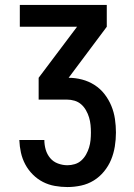

<svg xmlns="http://www.w3.org/2000/svg" viewBox="-20 -755 540 775"><path d="M252 0Q227 0 201.5 -4.5Q176 -9 153.5 -20.5Q131 -32 112.5 -50.5Q94 -69 82 -91.5Q70 -114 64.5 -139Q59 -164 58 -190H159Q159 -170 164.5 -151Q170 -132 182.5 -117Q195 -102 214 -95Q233 -88 252 -88Q267 -88 282 -92.5Q297 -97 308.5 -107.5Q320 -118 327.5 -131.5Q335 -145 339.5 -159.5Q344 -174 345.5 -189.5Q347 -205 347 -220Q347 -235 345.5 -250.5Q344 -266 339.5 -281Q335 -296 327 -310Q319 -324 307.5 -334Q296 -344 281 -348.5Q266 -353 250 -353H136V-441L291 -647H60V-735H411V-647L257 -441Q284 -441 311 -434Q338 -427 361.5 -412Q385 -397 402 -375Q419 -353 429.5 -327.5Q440 -302 444 -274.5Q448 -247 448 -220Q448 -192 443.5 -164Q439 -136 428.5 -110.5Q418 -85 400 -63Q382 -41 358.5 -26.5Q335 -12 307.5 -6Q280 0 252 0Z"/></svg>

Font: Iosevka SS04 Semibold
Style: Regular
Weight: 600
Monospace: yes
Designer: Belleve Invis
Foundry: Belleve Invis
Version: Version 19.0.0; ttfautohint (v1.8.4)